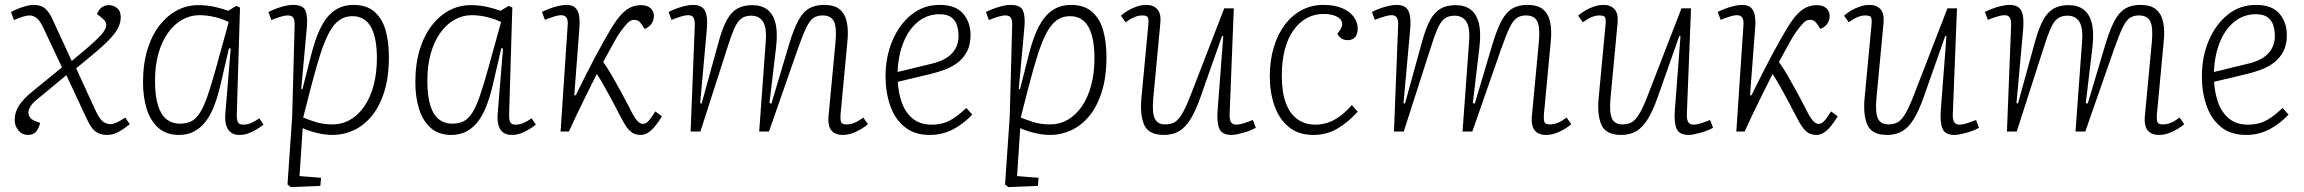

<svg xmlns="http://www.w3.org/2000/svg" viewBox="-20 -537 9409 784"><path d="M273 -288 341 -345Q373 -373 392 -393.5Q411 -414 413.5 -431Q416 -448 398 -462L376 -480Q384 -499 396 -507.5Q408 -516 425 -516Q443 -516 458 -504Q473 -492 473 -467Q473 -445 462.5 -423.5Q452 -402 425 -374Q398 -346 348 -305L291 -258L369 -88Q388 -48 402.5 -39Q417 -30 430 -30Q441 -30 456 -36.5Q471 -43 491 -57L510 -30Q491 -14 467 0Q443 14 418 14Q397 14 382 7Q367 0 356.5 -13.5Q346 -27 337 -46L251 -230L123 -124Q106 -109 99.5 -93Q93 -77 99 -63.5Q105 -50 123 -43L144 -35Q138 -11 126.5 1.5Q115 14 95 14Q71 14 55.5 -4Q40 -22 40 -48Q40 -80 59 -108Q78 -136 113 -164L233 -262L159 -419Q145 -451 130.5 -462.5Q116 -474 102 -474Q89 -474 73.5 -469Q58 -464 37 -455L25 -488Q38 -495 54 -501.5Q70 -508 86.5 -512.5Q103 -517 116 -517Q148 -517 165 -501.5Q182 -486 194 -459Z M947 -74Q946 -48 951.5 -38Q957 -28 973 -28Q990 -28 1006 -35Q1022 -42 1039 -54L1056 -28Q1042 -17 1026 -7.5Q1010 2 993 8Q976 14 957 14Q937 14 923.5 4.5Q910 -5 904 -24Q898 -43 900 -71L922 -339L915 -340L879 -185Q867 -135 851.5 -97.5Q836 -60 815.5 -35.5Q795 -11 769 1.5Q743 14 711 14Q659 14 626.5 -15Q594 -44 579 -92.5Q564 -141 564 -201Q564 -276 582 -334.5Q600 -393 631.5 -433.5Q663 -474 703.5 -495Q744 -516 789 -516Q823 -516 852 -510Q881 -504 912 -493L945 -513L960 -506ZM714 -32Q741 -32 760.5 -41.5Q780 -51 796 -76Q812 -101 827.5 -145.5Q843 -190 862 -259L914 -447Q893 -458 860 -466.5Q827 -475 794 -475Q757 -475 724 -456.5Q691 -438 666 -403Q641 -368 627 -319Q613 -270 613 -207Q613 -146 625 -107Q637 -68 660 -50Q683 -32 714 -32Z M1183 -431Q1184 -454 1178 -464Q1172 -474 1156 -474Q1143 -474 1125 -468.5Q1107 -463 1088 -455L1076 -488Q1096 -498 1113.5 -504Q1131 -510 1147 -513.5Q1163 -517 1176 -517Q1218 -517 1227.5 -493Q1237 -469 1233 -426L1210 -174L1215 -173L1253 -322Q1267 -375 1284 -412.5Q1301 -450 1322 -473Q1343 -496 1368.5 -506.5Q1394 -517 1423 -517Q1477 -517 1509 -489Q1541 -461 1554.5 -413.5Q1568 -366 1568 -305Q1568 -221 1548.5 -160.5Q1529 -100 1496.5 -61.5Q1464 -23 1423 -4.5Q1382 14 1339 14Q1305 14 1269 4.5Q1233 -5 1216 -14L1203 182L1291 189L1288 222L1167 227L1154 216L1173 -60ZM1419 -471Q1389 -471 1366 -455Q1343 -439 1324 -404Q1305 -369 1287.5 -314Q1270 -259 1250 -182L1218 -57Q1235 -50 1266.5 -39.5Q1298 -29 1338 -29Q1377 -29 1410 -48Q1443 -67 1467.5 -102.5Q1492 -138 1505.5 -188Q1519 -238 1519 -300Q1519 -336 1514 -367Q1509 -398 1497.5 -421.5Q1486 -445 1466.5 -458Q1447 -471 1419 -471Z M2059 -74Q2058 -48 2063.5 -38Q2069 -28 2085 -28Q2102 -28 2118 -35Q2134 -42 2151 -54L2168 -28Q2154 -17 2138 -7.5Q2122 2 2105 8Q2088 14 2069 14Q2049 14 2035.5 4.5Q2022 -5 2016 -24Q2010 -43 2012 -71L2034 -339L2027 -340L1991 -185Q1979 -135 1963.5 -97.5Q1948 -60 1927.5 -35.5Q1907 -11 1881 1.5Q1855 14 1823 14Q1771 14 1738.5 -15Q1706 -44 1691 -92.5Q1676 -141 1676 -201Q1676 -276 1694 -334.5Q1712 -393 1743.5 -433.5Q1775 -474 1815.5 -495Q1856 -516 1901 -516Q1935 -516 1964 -510Q1993 -504 2024 -493L2057 -513L2072 -506ZM1826 -32Q1853 -32 1872.5 -41.5Q1892 -51 1908 -76Q1924 -101 1939.5 -145.5Q1955 -190 1974 -259L2026 -447Q2005 -458 1972 -466.5Q1939 -475 1906 -475Q1869 -475 1836 -456.5Q1803 -438 1778 -403Q1753 -368 1739 -319Q1725 -270 1725 -207Q1725 -146 1737 -107Q1749 -68 1772 -50Q1795 -32 1826 -32Z M2325 -148H2331Q2353 -193 2374 -234.5Q2395 -276 2414 -311.5Q2433 -347 2449.5 -376Q2466 -405 2477 -423Q2499 -459 2518 -479Q2537 -499 2556.5 -507.5Q2576 -516 2597 -516Q2623 -516 2636.5 -503.5Q2650 -491 2650 -472Q2650 -453 2639.5 -439Q2629 -425 2612 -419L2599 -439Q2592 -449 2585.5 -452.5Q2579 -456 2569 -456Q2555 -456 2542.5 -443Q2530 -430 2511 -404Q2501 -390 2483 -357Q2465 -324 2443 -284Q2461 -259 2479.5 -227Q2498 -195 2517 -160Q2536 -125 2553 -92Q2561 -75 2568 -63.5Q2575 -52 2581 -45Q2587 -38 2593 -34.5Q2599 -31 2605 -31Q2619 -31 2631.5 -47Q2644 -63 2656 -82L2683 -62Q2668 -37 2653.5 -20Q2639 -3 2625 5.5Q2611 14 2596 14Q2579 14 2565.5 7Q2552 0 2539 -18Q2526 -36 2510 -68Q2496 -96 2479.5 -126.5Q2463 -157 2447 -185.5Q2431 -214 2417 -235Q2394 -190 2371.5 -144Q2349 -98 2331 -60.5Q2313 -23 2303 0H2269L2298 -434Q2300 -454 2293.5 -464.5Q2287 -475 2271 -475Q2260 -475 2244 -470Q2228 -465 2205 -456L2193 -488Q2204 -494 2222 -501Q2240 -508 2259.5 -512.5Q2279 -517 2293 -517Q2317 -517 2329 -505.5Q2341 -494 2344.5 -473.5Q2348 -453 2346 -425Z M3107 -370Q3111 -424 3095.5 -448.5Q3080 -473 3047 -473Q3022 -473 3006 -460.5Q2990 -448 2977.5 -419Q2965 -390 2950 -342L2840 0H2800L2817 -432Q2818 -452 2812.5 -463.5Q2807 -475 2790 -475Q2779 -475 2762 -470Q2745 -465 2722 -456L2710 -488Q2721 -494 2739 -501Q2757 -508 2776.5 -512.5Q2796 -517 2810 -517Q2848 -517 2859.5 -491.5Q2871 -466 2866 -415L2839 -116L2845 -114L2915 -368Q2930 -422 2947.5 -454.5Q2965 -487 2990 -501.5Q3015 -516 3052 -516Q3089 -516 3113 -498Q3137 -480 3146.5 -442.5Q3156 -405 3149 -344L3122 -116L3130 -114L3203 -359Q3221 -418 3239.5 -452.5Q3258 -487 3283 -502Q3308 -517 3345 -517Q3387 -517 3409 -498.5Q3431 -480 3438 -446Q3445 -412 3440 -365L3412 -67Q3411 -48 3414.5 -38.5Q3418 -29 3437 -29Q3453 -29 3469 -35.5Q3485 -42 3505 -57L3524 -30Q3513 -20 3495.5 -9.5Q3478 1 3459 7.5Q3440 14 3421 14Q3401 14 3387 6Q3373 -2 3367 -18.5Q3361 -35 3363 -61L3392 -369Q3397 -428 3384.5 -451Q3372 -474 3339 -474Q3317 -474 3302 -464Q3287 -454 3273 -425.5Q3259 -397 3238 -338L3120 0H3080Z M3817 -517Q3882 -517 3912.5 -481.5Q3943 -446 3943 -394Q3943 -354 3928.5 -326.5Q3914 -299 3890 -281Q3866 -263 3837.5 -252.5Q3809 -242 3780 -235L3646 -203Q3648 -160 3662 -119.5Q3676 -79 3706 -53.5Q3736 -28 3784 -28Q3809 -28 3831 -34Q3853 -40 3876 -55.5Q3899 -71 3926 -96L3950 -69Q3934 -52 3915 -37Q3896 -22 3875 -10.5Q3854 1 3829.5 7.5Q3805 14 3776 14Q3714 14 3674 -18.5Q3634 -51 3615 -105.5Q3596 -160 3596 -225Q3596 -305 3624 -371Q3652 -437 3701.5 -477Q3751 -517 3817 -517ZM3894 -390Q3894 -412 3888 -432.5Q3882 -453 3865 -466Q3848 -479 3816 -479Q3767 -479 3729 -448.5Q3691 -418 3669.5 -365Q3648 -312 3645 -243L3785 -277Q3819 -285 3843 -299.5Q3867 -314 3880.5 -337Q3894 -360 3894 -390Z M4113 -431Q4114 -454 4108 -464Q4102 -474 4086 -474Q4073 -474 4055 -468.5Q4037 -463 4018 -455L4006 -488Q4026 -498 4043.5 -504Q4061 -510 4077 -513.5Q4093 -517 4106 -517Q4148 -517 4157.5 -493Q4167 -469 4163 -426L4140 -174L4145 -173L4183 -322Q4197 -375 4214 -412.5Q4231 -450 4252 -473Q4273 -496 4298.5 -506.5Q4324 -517 4353 -517Q4407 -517 4439 -489Q4471 -461 4484.5 -413.5Q4498 -366 4498 -305Q4498 -221 4478.5 -160.5Q4459 -100 4426.5 -61.5Q4394 -23 4353 -4.5Q4312 14 4269 14Q4235 14 4199 4.5Q4163 -5 4146 -14L4133 182L4221 189L4218 222L4097 227L4084 216L4103 -60ZM4349 -471Q4319 -471 4296 -455Q4273 -439 4254 -404Q4235 -369 4217.5 -314Q4200 -259 4180 -182L4148 -57Q4165 -50 4196.5 -39.5Q4228 -29 4268 -29Q4307 -29 4340 -48Q4373 -67 4397.5 -102.5Q4422 -138 4435.5 -188Q4449 -238 4449 -300Q4449 -336 4444 -367Q4439 -398 4427.5 -421.5Q4416 -445 4396.5 -458Q4377 -471 4349 -471Z M4557 -473Q4569 -484 4586 -494Q4603 -504 4622.5 -510.5Q4642 -517 4661 -517Q4690 -517 4706 -499Q4722 -481 4718 -442L4689 -134Q4684 -76 4695.5 -52.5Q4707 -29 4738 -29Q4762 -29 4778 -39Q4794 -49 4810.5 -78.5Q4827 -108 4849 -167L4979 -503H5018L5001 -71Q5000 -51 5006 -39.5Q5012 -28 5028 -28Q5040 -28 5056.5 -33Q5073 -38 5096 -47L5108 -15Q5100 -11 5087.5 -5.5Q5075 0 5060.5 4Q5046 8 5032.5 11Q5019 14 5008 14Q4970 14 4959 -11.5Q4948 -37 4952 -88L4975 -389L4970 -390L4883 -143Q4863 -86 4842 -51.5Q4821 -17 4795 -1.5Q4769 14 4733 14Q4670 14 4652 -27.5Q4634 -69 4641 -139L4669 -436Q4671 -456 4667.5 -465Q4664 -474 4644 -474Q4629 -474 4613 -467.5Q4597 -461 4576 -446Z M5383 -517Q5430 -517 5461 -503.5Q5492 -490 5508 -468Q5524 -446 5524 -420Q5524 -397 5513 -385Q5502 -373 5483 -373Q5468 -373 5457.5 -380Q5447 -387 5441 -399L5451 -413Q5464 -432 5459.5 -447Q5455 -462 5435 -471Q5415 -480 5383 -480Q5347 -480 5316 -463Q5285 -446 5262 -414Q5239 -382 5226.5 -335Q5214 -288 5214 -228Q5214 -161 5230.5 -116.5Q5247 -72 5278 -50Q5309 -28 5352 -28Q5376 -28 5400 -35.5Q5424 -43 5449.5 -61Q5475 -79 5500 -108L5524 -81Q5504 -59 5483 -41.5Q5462 -24 5440.5 -11.5Q5419 1 5394.5 7.5Q5370 14 5343 14Q5282 14 5242.5 -18.5Q5203 -51 5184 -105.5Q5165 -160 5165 -225Q5165 -291 5181.5 -345Q5198 -399 5227.5 -437.5Q5257 -476 5297 -496.5Q5337 -517 5383 -517Z M5979 -370Q5983 -424 5967.5 -448.5Q5952 -473 5919 -473Q5894 -473 5878 -460.5Q5862 -448 5849.5 -419Q5837 -390 5822 -342L5712 0H5672L5689 -432Q5690 -452 5684.5 -463.5Q5679 -475 5662 -475Q5651 -475 5634 -470Q5617 -465 5594 -456L5582 -488Q5593 -494 5611 -501Q5629 -508 5648.5 -512.5Q5668 -517 5682 -517Q5720 -517 5731.5 -491.5Q5743 -466 5738 -415L5711 -116L5717 -114L5787 -368Q5802 -422 5819.5 -454.5Q5837 -487 5862 -501.5Q5887 -516 5924 -516Q5961 -516 5985 -498Q6009 -480 6018.5 -442.5Q6028 -405 6021 -344L5994 -116L6002 -114L6075 -359Q6093 -418 6111.5 -452.5Q6130 -487 6155 -502Q6180 -517 6217 -517Q6259 -517 6281 -498.5Q6303 -480 6310 -446Q6317 -412 6312 -365L6284 -67Q6283 -48 6286.5 -38.5Q6290 -29 6309 -29Q6325 -29 6341 -35.5Q6357 -42 6377 -57L6396 -30Q6385 -20 6367.5 -9.5Q6350 1 6331 7.5Q6312 14 6293 14Q6273 14 6259 6Q6245 -2 6239 -18.5Q6233 -35 6235 -61L6264 -369Q6269 -428 6256.5 -451Q6244 -474 6211 -474Q6189 -474 6174 -464Q6159 -454 6145 -425.5Q6131 -397 6110 -338L5992 0H5952Z M6424 -473Q6436 -484 6453 -494Q6470 -504 6489.5 -510.5Q6509 -517 6528 -517Q6557 -517 6573 -499Q6589 -481 6585 -442L6556 -134Q6551 -76 6562.5 -52.5Q6574 -29 6605 -29Q6629 -29 6645 -39Q6661 -49 6677.5 -78.5Q6694 -108 6716 -167L6846 -503H6885L6868 -71Q6867 -51 6873 -39.5Q6879 -28 6895 -28Q6907 -28 6923.5 -33Q6940 -38 6963 -47L6975 -15Q6967 -11 6954.5 -5.5Q6942 0 6927.5 4Q6913 8 6899.5 11Q6886 14 6875 14Q6837 14 6826 -11.5Q6815 -37 6819 -88L6842 -389L6837 -390L6750 -143Q6730 -86 6709 -51.5Q6688 -17 6662 -1.5Q6636 14 6600 14Q6537 14 6519 -27.5Q6501 -69 6508 -139L6536 -436Q6538 -456 6534.5 -465Q6531 -474 6511 -474Q6496 -474 6480 -467.5Q6464 -461 6443 -446Z M7126 -148H7132Q7154 -193 7175 -234.5Q7196 -276 7215 -311.5Q7234 -347 7250.5 -376Q7267 -405 7278 -423Q7300 -459 7319 -479Q7338 -499 7357.5 -507.5Q7377 -516 7398 -516Q7424 -516 7437.5 -503.5Q7451 -491 7451 -472Q7451 -453 7440.5 -439Q7430 -425 7413 -419L7400 -439Q7393 -449 7386.5 -452.5Q7380 -456 7370 -456Q7356 -456 7343.5 -443Q7331 -430 7312 -404Q7302 -390 7284 -357Q7266 -324 7244 -284Q7262 -259 7280.5 -227Q7299 -195 7318 -160Q7337 -125 7354 -92Q7362 -75 7369 -63.5Q7376 -52 7382 -45Q7388 -38 7394 -34.5Q7400 -31 7406 -31Q7420 -31 7432.5 -47Q7445 -63 7457 -82L7484 -62Q7469 -37 7454.5 -20Q7440 -3 7426 5.5Q7412 14 7397 14Q7380 14 7366.5 7Q7353 0 7340 -18Q7327 -36 7311 -68Q7297 -96 7280.5 -126.5Q7264 -157 7248 -185.5Q7232 -214 7218 -235Q7195 -190 7172.5 -144Q7150 -98 7132 -60.5Q7114 -23 7104 0H7070L7099 -434Q7101 -454 7094.5 -464.5Q7088 -475 7072 -475Q7061 -475 7045 -470Q7029 -465 7006 -456L6994 -488Q7005 -494 7023 -501Q7041 -508 7060.5 -512.5Q7080 -517 7094 -517Q7118 -517 7130 -505.5Q7142 -494 7145.5 -473.5Q7149 -453 7147 -425Z M7510 -473Q7522 -484 7539 -494Q7556 -504 7575.5 -510.5Q7595 -517 7614 -517Q7643 -517 7659 -499Q7675 -481 7671 -442L7642 -134Q7637 -76 7648.5 -52.5Q7660 -29 7691 -29Q7715 -29 7731 -39Q7747 -49 7763.5 -78.5Q7780 -108 7802 -167L7932 -503H7971L7954 -71Q7953 -51 7959 -39.5Q7965 -28 7981 -28Q7993 -28 8009.5 -33Q8026 -38 8049 -47L8061 -15Q8053 -11 8040.5 -5.5Q8028 0 8013.5 4Q7999 8 7985.5 11Q7972 14 7961 14Q7923 14 7912 -11.5Q7901 -37 7905 -88L7928 -389L7923 -390L7836 -143Q7816 -86 7795 -51.5Q7774 -17 7748 -1.5Q7722 14 7686 14Q7623 14 7605 -27.5Q7587 -69 7594 -139L7622 -436Q7624 -456 7620.5 -465Q7617 -474 7597 -474Q7582 -474 7566 -467.5Q7550 -461 7529 -446Z M8482 -370Q8486 -424 8470.5 -448.5Q8455 -473 8422 -473Q8397 -473 8381 -460.5Q8365 -448 8352.5 -419Q8340 -390 8325 -342L8215 0H8175L8192 -432Q8193 -452 8187.5 -463.5Q8182 -475 8165 -475Q8154 -475 8137 -470Q8120 -465 8097 -456L8085 -488Q8096 -494 8114 -501Q8132 -508 8151.5 -512.5Q8171 -517 8185 -517Q8223 -517 8234.5 -491.5Q8246 -466 8241 -415L8214 -116L8220 -114L8290 -368Q8305 -422 8322.5 -454.5Q8340 -487 8365 -501.5Q8390 -516 8427 -516Q8464 -516 8488 -498Q8512 -480 8521.5 -442.5Q8531 -405 8524 -344L8497 -116L8505 -114L8578 -359Q8596 -418 8614.5 -452.5Q8633 -487 8658 -502Q8683 -517 8720 -517Q8762 -517 8784 -498.5Q8806 -480 8813 -446Q8820 -412 8815 -365L8787 -67Q8786 -48 8789.5 -38.5Q8793 -29 8812 -29Q8828 -29 8844 -35.5Q8860 -42 8880 -57L8899 -30Q8888 -20 8870.5 -9.5Q8853 1 8834 7.5Q8815 14 8796 14Q8776 14 8762 6Q8748 -2 8742 -18.5Q8736 -35 8738 -61L8767 -369Q8772 -428 8759.5 -451Q8747 -474 8714 -474Q8692 -474 8677 -464Q8662 -454 8648 -425.5Q8634 -397 8613 -338L8495 0H8455Z M9192 -517Q9257 -517 9287.5 -481.5Q9318 -446 9318 -394Q9318 -354 9303.5 -326.5Q9289 -299 9265 -281Q9241 -263 9212.5 -252.5Q9184 -242 9155 -235L9021 -203Q9023 -160 9037 -119.5Q9051 -79 9081 -53.5Q9111 -28 9159 -28Q9184 -28 9206 -34Q9228 -40 9251 -55.5Q9274 -71 9301 -96L9325 -69Q9309 -52 9290 -37Q9271 -22 9250 -10.5Q9229 1 9204.5 7.5Q9180 14 9151 14Q9089 14 9049 -18.5Q9009 -51 8990 -105.5Q8971 -160 8971 -225Q8971 -305 8999 -371Q9027 -437 9076.5 -477Q9126 -517 9192 -517ZM9269 -390Q9269 -412 9263 -432.5Q9257 -453 9240 -466Q9223 -479 9191 -479Q9142 -479 9104 -448.5Q9066 -418 9044.5 -365Q9023 -312 9020 -243L9160 -277Q9194 -285 9218 -299.5Q9242 -314 9255.5 -337Q9269 -360 9269 -390Z"/></svg>

Font: Literata ExtraLight
Style: Italic
Weight: 250
Italic angle: -2°
Designer: Latin by Veronika Burian and Jose Scaglione. Greek by Irene Vlachou. Cyrillic by Vera Evstafieva
Foundry: TypeTogether
Version: Version 3.002